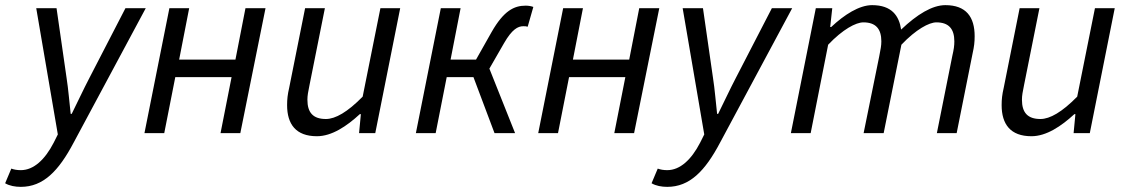

<svg xmlns="http://www.w3.org/2000/svg" viewBox="-82 -518 4387 747"><path d="M-1 209C86 209 146 148 205 36L485 -486H406L266 -215C243 -171 219 -119 197 -75H193C188 -118 184 -171 177 -215L138 -486H59L143 5L127 37C93 103 49 144 -1 144C-15 144 -27 142 -38 138L-62 195C-45 205 -23 209 -1 209Z M480 0H557L600 -218H819L776 0H853L951 -486H873L834 -286H615L654 -486H577Z M1151 12C1209 12 1267 -27 1318 -74H1322L1315 0H1378L1475 -486H1398L1329 -142C1270 -82 1223 -55 1186 -55C1136 -55 1114 -80 1114 -130C1114 -147 1117 -161 1122 -186L1182 -486H1105L1043 -176C1037 -150 1035 -132 1035 -109C1035 -35 1069 12 1151 12Z M1536 0H1613L1656 -218H1760L1842 0H1922L1822 -251L1879 -350C1910 -404 1933 -416 1954 -416C1961 -416 1965 -416 1971 -414L1993 -491C1985 -494 1975 -496 1963 -496C1918 -496 1878 -476 1831 -394L1770 -286H1671L1710 -486H1633Z M2012 0H2089L2132 -218H2351L2308 0H2385L2483 -486H2405L2366 -286H2147L2186 -486H2109Z M2514 209C2601 209 2661 148 2720 36L3000 -486H2921L2781 -215C2758 -171 2734 -119 2712 -75H2708C2703 -118 2699 -171 2692 -215L2653 -486H2574L2658 5L2642 37C2608 103 2564 144 2514 144C2500 144 2488 142 2477 138L2453 195C2470 205 2492 209 2514 209Z M2995 0H3072L3140 -344C3197 -404 3248 -431 3277 -431C3325 -431 3347 -406 3347 -357C3347 -340 3344 -326 3339 -300L3278 0H3356L3425 -344C3482 -404 3533 -431 3561 -431C3609 -431 3631 -406 3631 -357C3631 -340 3629 -326 3623 -300L3563 0H3640L3702 -310C3708 -337 3710 -354 3710 -377C3710 -452 3677 -498 3596 -498C3545 -498 3486 -462 3424 -403C3416 -456 3388 -498 3311 -498C3261 -498 3203 -461 3152 -413H3148L3156 -486H3092Z M3931 12C3989 12 4047 -27 4098 -74H4102L4095 0H4158L4255 -486H4178L4109 -142C4050 -82 4003 -55 3966 -55C3916 -55 3894 -80 3894 -130C3894 -147 3897 -161 3902 -186L3962 -486H3885L3823 -176C3817 -150 3815 -132 3815 -109C3815 -35 3849 12 3931 12Z"/></svg>

Font: Source Sans Pro
Style: Italic
Weight: 400
Italic angle: -11°
Designer: Paul D. Hunt
Foundry: Adobe Systems Incorporated
Version: Version 3.006;hotconv 1.0.111;makeotfexe 2.5.65597